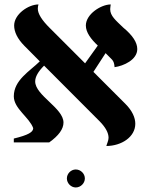

<svg xmlns="http://www.w3.org/2000/svg" viewBox="-20 -637 675 855"><path d="M396 -316.9 450.2 -400.4C477.5 -370.6 487.8 -372.1 490.2 -337.9C530.3 -343.3 591.3 -370.6 591.3 -418.5C591.3 -448.2 570.3 -480 528.3 -514.6C495.6 -546.4 470.7 -565.9 470.7 -596.2C470.7 -602.1 472.2 -609.4 473.1 -617.2C430.2 -617.2 362.3 -574.2 362.3 -523.4C362.3 -493.2 384.8 -462.9 415.5 -434.1L358.9 -355L201.7 -512.2C166 -547.4 148.4 -576.2 148.4 -598.1C148.4 -604 149.4 -612.3 151.4 -617.2C106.4 -617.2 43 -573.7 43 -523.4C43 -495.6 57.1 -464.8 88.4 -433.1L157.2 -363.8C111.8 -319.3 41.5 -280.3 41.5 -208C41.5 -153.3 110.4 -114.7 127.9 -66.4C127.9 -48.8 106 -35.6 41.5 -20V-2.9H199.2C241.7 -33.2 262.7 -62.5 262.7 -91.3C262.7 -155.8 136.7 -211.9 136.7 -274.4C136.7 -294.9 149.9 -318.4 176.3 -344.7L423.8 -96.7C450.2 -69.8 463.4 -45.4 463.4 -23.4C463.4 -10.7 455.6 4.4 453.6 13.2C521.5 12.7 582.5 -27.3 582.5 -85.9C582.5 -112.8 569.3 -143.6 538.1 -174.8ZM357.9 157.7C357.9 136.2 339.4 117.7 317.4 117.7C295.9 117.7 277.8 136.2 277.8 157.7C277.8 178.7 295.9 197.8 317.4 197.8C339.4 197.8 357.9 178.7 357.9 157.7Z"/></svg>

Font: Cardo
Style: Italic
Weight: 400
Designer: David J. Perry
Foundry: David J. Perry
Version: Version 0.99